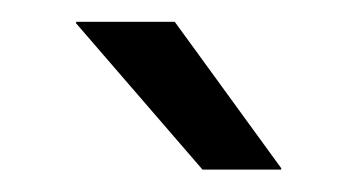

<svg xmlns="http://www.w3.org/2000/svg" viewBox="-20 -703 324 175"><path d="M139.3 -683.1 236.3 -549.7V-548.4H164.6L49.4 -681.7V-683.1Z"/></svg>

Font: Anek Gujarati Medium
Style: Regular
Weight: 500
Designer: Mrunmayee Ghaisas (Gujarati), Yesha Goshar (Latin)
Foundry: Ek Type
Version: Version 1.003